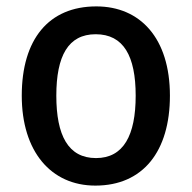

<svg xmlns="http://www.w3.org/2000/svg" viewBox="-20 -570 599 600"><path d="M511 -271C511 -451 418 -550 281 -550C132 -550 48 -447 48 -271C48 -97 139 10 278 10C427 10 511 -97 511 -271ZM156 -271C156 -395 193 -463 279 -463C366 -463 404 -395 404 -271C404 -147 366 -76 280 -76C193 -76 156 -147 156 -271Z"/></svg>

Font: Noto Sans Bengali SemiCondensed Medium
Style: Regular
Weight: 500
Width: 4
Designer: Joana Ranito - Universal Thirst; Jelle Bosma - Monotype Design Team
Foundry: Universal Thirst ehf.
Version: Version 3.000